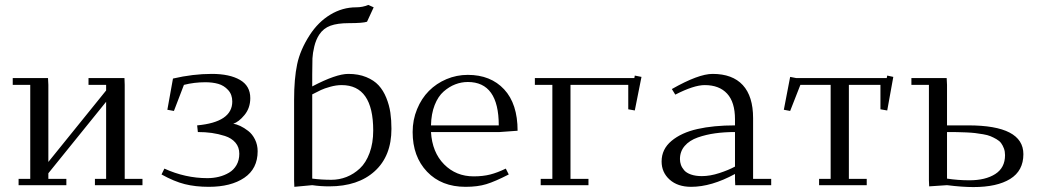

<svg xmlns="http://www.w3.org/2000/svg" viewBox="-20 -759 4260 787"><path d="M32.2 -411.1V-439H176.8L178.2 -411.1V-95.2L415 -388.2V-411.1H342.8V-439H490.2L491.2 -411.1V-25.9H564V0H369.1V-25.9H415V-341.8L178.2 -48.8V-25.9H252V0H56.2V-25.9H104V-411.1Z M642.1 -43.9 653.8 -67.9Q739.7 -28.8 830.1 -28.8Q855 -28.8 877.4 -34.4Q899.9 -40 918.9 -51.3Q938 -62.5 949.5 -82.5Q960.9 -102.5 960.9 -128.9Q960.9 -155.8 945.1 -174.3Q929.2 -192.9 901.9 -201.7Q874.5 -210.4 847.9 -214.1Q821.3 -217.8 791 -217.8L788.1 -245.1Q932.1 -258.3 932.1 -342.8Q932.1 -371.6 915 -390.1Q897.9 -408.7 874.5 -415.3Q851.1 -421.9 821.8 -421.9Q775.9 -421.9 733.9 -411.1L692.9 -304.2L666 -309.1L689 -437Q771 -456.1 848.1 -456.1Q920.9 -456.1 963.4 -431.6Q1005.9 -407.2 1005.9 -356.9Q1005.9 -316.4 982.2 -287.6Q958.5 -258.8 936 -252Q949.2 -250 964.8 -242.7Q980.5 -235.4 997.3 -222.4Q1014.2 -209.5 1025.1 -187.5Q1036.1 -165.5 1036.1 -139.2Q1036.1 -67.4 981.4 -30.3Q926.8 6.8 835.9 6.8Q781.2 6.8 737.5 -4.2Q693.8 -15.1 642.1 -43.9Z M1185.5 -19V-350.1Q1185.5 -436.5 1198 -495.6Q1210.4 -554.7 1249.5 -615.2Q1284.2 -668.9 1334 -699Q1383.8 -729 1439.5 -729Q1466.3 -729 1489.7 -738.8L1511.7 -729L1484.4 -669.9Q1467.3 -664.1 1409.7 -664.1Q1363.3 -664.1 1334.5 -653.6Q1305.7 -643.1 1288.6 -617.2Q1274.9 -596.2 1268.3 -568.6Q1261.7 -541 1260.7 -519.8Q1259.8 -498.5 1259.8 -454.1V-404.8Q1357.4 -456.1 1407.7 -456.1Q1449.2 -456.1 1481 -443.1Q1512.7 -430.2 1532 -409.2Q1551.3 -388.2 1563.5 -357.9Q1575.7 -327.6 1580.1 -297.1Q1584.5 -266.6 1584.5 -231Q1584.5 -119.6 1516.1 -57.4Q1447.8 4.9 1329.6 4.9Q1293.5 4.9 1259.8 0L1186.5 6.8ZM1259.8 -26.9Q1298.3 -22 1338.4 -22Q1370.6 -22 1400.4 -33.7Q1430.2 -45.4 1455.1 -68.6Q1480 -91.8 1494.9 -132.1Q1509.8 -172.4 1509.8 -224.1Q1509.8 -410.2 1380.4 -410.2Q1357.9 -410.2 1333.5 -403.3Q1309.1 -396.5 1295.7 -390.1Q1282.2 -383.8 1259.8 -372.1Z M1671.4 -217.8Q1671.4 -267.6 1689.5 -311.5Q1707.5 -355.5 1738 -386.2Q1768.6 -417 1810.1 -434.6Q1851.6 -452.1 1897.5 -452.1Q1991.2 -452.1 2046.4 -392.8Q2101.6 -333.5 2101.6 -223.1L2028.3 -217.8H1746.6Q1751.5 -134.8 1800.3 -85.4Q1849.1 -36.1 1921.4 -36.1Q1959.5 -36.1 1989.3 -43.7Q2019 -51.3 2053.2 -67.9L2065.4 -43.9Q2009.3 -15.1 1973.6 -4.2Q1938 6.8 1888.2 6.8Q1789.6 6.8 1730.5 -55.2Q1671.4 -117.2 1671.4 -217.8ZM1746.6 -245.1H2024.4Q2024.4 -422.9 1897.5 -422.9Q1871.1 -422.9 1846.2 -413.3Q1821.3 -403.8 1798.6 -384Q1775.9 -364.3 1761.7 -328.4Q1747.6 -292.5 1746.6 -245.1Z M2172.4 -411.1V-439H2580.1L2582 -449.2L2609.4 -443.8L2582 -306.2L2555.2 -311V-411.1H2318.4V-25.9H2392.1V0H2196.3V-25.9H2244.1V-411.1Z M2691.9 -97.2Q2691.9 -147.5 2732.4 -181.4Q2772.9 -215.3 2838.9 -230.2Q2904.8 -245.1 2992.7 -245.1V-270Q2992.7 -340.3 2960.4 -375.2Q2928.2 -410.2 2868.7 -410.2Q2824.2 -410.2 2748 -371.1L2733.9 -394Q2842.8 -456.1 2900.9 -456.1Q2982.4 -456.1 3024.7 -410.2Q3066.9 -364.3 3066.9 -274.9V-25.9H3141.1V0H2993.7L2992.7 -23.9V-45.9Q2896 6.8 2813 6.8Q2757.8 6.8 2724.9 -22.7Q2691.9 -52.2 2691.9 -97.2ZM2767.1 -106.9Q2767.1 -94.7 2771 -83.5Q2774.9 -72.3 2784.2 -61.3Q2793.5 -50.3 2812.3 -43.7Q2831.1 -37.1 2856.9 -37.1Q2890.6 -37.1 2928.7 -49.6Q2966.8 -62 2992.7 -76.2V-217.8Q2949.2 -217.8 2911.9 -212.6Q2874.5 -207.5 2840.3 -195.6Q2806.2 -183.6 2786.6 -160.9Q2767.1 -138.2 2767.1 -106.9Z M3192.9 -309.1 3218.8 -443.8 3243.7 -439H3614.7L3616.7 -449.2L3641.6 -443.8L3616.7 -306.2L3588.9 -311V-411.1H3459.5V-25.9H3532.7V0H3337.4V-25.9H3384.8V-411.1H3260.7L3218.8 -304.2Z M3715.8 -411.1V-439H3860.4L3861.8 -411.1V-245.1H3948.7Q4174.8 -245.1 4174.8 -127Q4174.8 -59.1 4120.8 -25.6Q4066.9 7.8 3969.7 7.8Q3924.3 7.8 3861.8 0L3788.6 4.9L3787.6 -20V-411.1ZM3861.8 -26.9Q3906.7 -20 3953.6 -20Q4019.5 -20 4059.6 -45.7Q4099.6 -71.3 4099.6 -123Q4099.6 -138.2 4095 -150.6Q4090.3 -163.1 4083.5 -172.4Q4076.7 -181.6 4064.2 -188.7Q4051.8 -195.8 4040 -200.7Q4028.3 -205.6 4009.8 -208.7Q3991.2 -211.9 3976.8 -213.6Q3962.4 -215.3 3939.7 -216.3Q3917 -217.3 3901.6 -217.5Q3886.2 -217.8 3861.8 -217.8Z"/></svg>

Font: Dehuti
Style: Book
Weight: 400
Version: Version 1.2